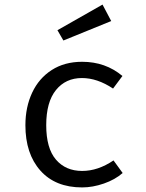

<svg xmlns="http://www.w3.org/2000/svg" viewBox="-20 -808 640 839"><path d="M476 -107 516 -52Q483 -23 434 -6Q385 11 339 11Q222 11 156.5 -62.5Q91 -136 91 -261Q91 -340 120.5 -403Q150 -466 206 -502Q262 -538 339 -538Q441 -538 515 -476L474 -421Q405 -467 338 -467Q267 -467 224.5 -414.5Q182 -362 182 -261Q182 -160 224.5 -110.5Q267 -61 339 -61Q408 -61 476 -107ZM466 -716 257 -631 231 -676 428 -788Z"/></svg>

Font: FiraDG Mono
Style: Regular
Weight: 400
Designer: Carrois Corporate & Edenspiekermann AG
Foundry: Carrois Corporate GbR & Edenspiekermann AG
Version: Version 3.206